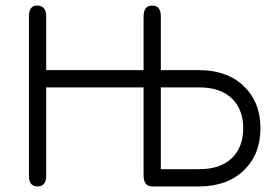

<svg xmlns="http://www.w3.org/2000/svg" viewBox="-20 -663 992 690"><path d="M558 -604V-411H695Q796 -411 856 -353.5Q916 -296 916 -202Q916 -108 856 -50.5Q796 7 695 7H527Q496 7 496 -33V-349H146V-32Q146 7 115 7Q84 7 84 -31V-604Q84 -643 113 -643Q146 -643 146 -604V-411H496V-604Q496 -643 527 -643Q558 -643 558 -604ZM695 -349H558V-55H695Q772 -55 813 -94.5Q854 -134 854 -202Q854 -270 813 -309.5Q772 -349 695 -349Z"/></svg>

Font: Jura Medium
Style: Regular
Weight: 500
Designer: Daniel Johnson, Alexei Vanyashin
Foundry: Daniel Johnson
Version: Version 5.103